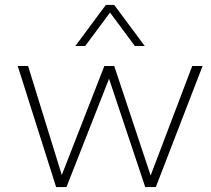

<svg xmlns="http://www.w3.org/2000/svg" viewBox="-20 -760 857 780"><path d="M761 -492H803L613 0H570L423 -440L250 0H208L52 -492H94L231 -49L404 -492H444L592 -47ZM568 -573H528L427 -709L326 -573H286L410 -740H444Z"/></svg>

Font: Livvic ExtraLight
Style: Regular
Weight: 275
Designer: Jacques Le Bailly, Baron von Fonthausen
Version: Version 1.001; ttfautohint (v1.8.2)